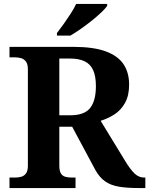

<svg xmlns="http://www.w3.org/2000/svg" viewBox="-20 -951 755 971"><path d="M28 0V-53H56Q72 -53 87 -57Q102 -61 111.5 -74Q121 -87 121 -113V-600Q121 -627 111 -640Q101 -653 86 -657Q71 -661 56 -661H28V-714H351Q452 -714 514 -691.5Q576 -669 604.5 -626.5Q633 -584 633 -523Q633 -468 612.5 -431Q592 -394 559.5 -373Q527 -352 489 -340L613 -137Q639 -94 660.5 -73.5Q682 -53 709 -53H715V0H682Q622 0 581 -7Q540 -14 512 -33.5Q484 -53 463 -90L345 -310H280V-113Q280 -87 288 -74Q296 -61 310.5 -57Q325 -53 343 -53H362V0ZM335 -368Q407 -368 436 -405Q465 -442 465 -515Q465 -566 451 -596.5Q437 -627 408 -641Q379 -655 333 -655H280V-368ZM268 -784Q283 -803 301.5 -829Q320 -855 337.5 -882Q355 -909 365 -931H522V-921Q513 -908 492 -888Q471 -868 443.5 -846Q416 -824 388 -804.5Q360 -785 336 -771H268Z"/></svg>

Font: Noto Serif Hebrew
Style: Bold
Weight: 700
Version: Version 2.003